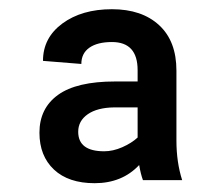

<svg xmlns="http://www.w3.org/2000/svg" viewBox="-20 -741 484 423"><path d="M294.9 -344.2Q290 -357.4 286.6 -377.4Q249 -337.4 188.5 -337.4Q130.9 -337.4 98.9 -367.4Q66.9 -397.5 66.9 -448.7Q66.9 -502.4 107.9 -532Q148.9 -561.5 233.4 -561.5H283.2V-586.4Q283.2 -648.4 226.6 -648.4Q194.8 -648.4 177 -636Q159.2 -623.5 159.2 -600.1L74.7 -606.9Q74.7 -657.7 117.4 -689.2Q160.2 -720.7 226.6 -720.7Q292.5 -720.7 330.6 -685.5Q368.7 -650.4 368.7 -585.4V-431.2Q368.7 -383.8 381.3 -344.2ZM209.5 -407.7Q229 -407.7 249.5 -416.7Q270 -425.8 283.2 -438V-504.4H231.4Q194.3 -503.9 173.3 -489.3Q152.3 -474.6 152.3 -450.7Q152.3 -407.7 209.5 -407.7Z"/></svg>

Font: RobotoInd
Style: Bold
Weight: 700
Designer: Google
Version: Version 2.001150; 2014